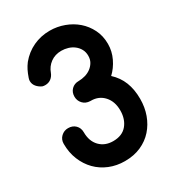

<svg xmlns="http://www.w3.org/2000/svg" viewBox="-181 -840 862 952"><g transform="rotate(-30 250.5 -363.5)"><path d="M153 -553Q146 -535 132 -524.5Q118 -514 99 -514Q94 -514 90.5 -514.5Q87 -515 83 -516Q65 -524 53.5 -538Q42 -552 42 -570Q42 -575 44 -583V-582Q44 -583 44.5 -583.5Q45 -584 45 -586Q53 -609 61 -625Q69 -641 81 -657Q113 -696 157 -716.5Q201 -737 252 -737Q294 -737 333.5 -722.5Q373 -708 403 -682Q433 -656 451.5 -619Q470 -582 470 -536Q470 -494 451.5 -455.5Q433 -417 404 -390Q439 -358 455.5 -316Q472 -274 472 -220Q472 -172 457 -130.5Q442 -89 414 -57.5Q386 -26 345.5 -8Q305 10 253 10Q206 10 165.5 -6.5Q125 -23 95.5 -53Q66 -83 49 -124.5Q32 -166 32 -216Q32 -241 49 -257Q66 -273 89 -273Q115 -273 131 -257Q147 -241 147 -216Q147 -165 176 -135Q205 -105 252 -105Q304 -105 331 -137.5Q358 -170 358 -220Q358 -271 329.5 -302.5Q301 -334 256 -334H252Q226 -335 210.5 -352Q195 -369 195 -392Q195 -417 211 -433Q227 -449 252 -449Q271 -449 290 -454.5Q309 -460 323.5 -471Q338 -482 347 -497.5Q356 -513 356 -534Q356 -555 347 -571.5Q338 -588 323 -599.5Q308 -611 289.5 -616.5Q271 -622 252 -622Q216 -622 190 -603Q164 -584 153 -553Z"/></g></svg>

Font: VDS
Style: Bold
Weight: 700
Designer: artmaker
Foundry: artmaker
Version: Version 1.000 2009 initial release